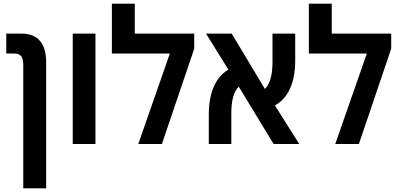

<svg xmlns="http://www.w3.org/2000/svg" viewBox="-20 -780 2165 1040"><path d="M106 240H230V-444C230 -548 182 -598 96 -598H14V-490H57C93 -490 106 -471 106 -429Z M374 0H497V-598H374Z M710 -598V-760H586V-490H900L729 0H857L1032 -516V-598Z M1233 -164C1233 -234 1245 -282 1273 -311L1462 0H1601L1469 -209C1542 -248 1579 -335 1579 -451V-598H1456V-448C1456 -376 1444 -327 1415 -298L1235 -598H1096L1217 -403C1147 -362 1111 -276 1111 -161V0H1233Z M1777 -598V-760H1653V-490H1967L1796 0H1924L2099 -516V-598Z"/></svg>

Font: Noto Sans Hebrew SemiCondensed Semi
Style: Regular
Weight: 600
Width: 4
Designer: Monotype Design Team
Foundry: Monotype Imaging Inc.
Version: Version 1.902